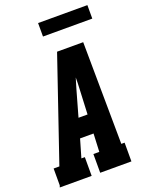

<svg xmlns="http://www.w3.org/2000/svg" viewBox="-183 -1012 852 1098"><g transform="rotate(-20 242.5 -463.0)"><path d="M-15 0 -11 -12V-114H24L236 -735H395L401 -114H421V0H231V-114H267L272 -224H190L158 -114H179V0ZM277 -338 284 -490Q285 -507 285.5 -524.5Q286 -542 286 -560Q281 -543 275.5 -525.5Q270 -508 265 -490L222 -338ZM190 -844V-926H490V-844Z"/></g></svg>

Font: Iosevka Slab Heavy Oblique
Style: Regular
Weight: 900
Italic angle: -9°
Monospace: yes
Designer: Belleve Invis
Foundry: Belleve Invis
Version: Version 11.1.1; ttfautohint (v1.8.3)